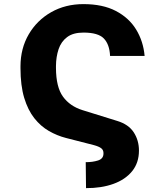

<svg xmlns="http://www.w3.org/2000/svg" viewBox="-20 -742 819 953"><path d="M407 191.8 405.5 62.9Q439.3 63.2 466.6 54.5Q494 45.8 493.6 19.2Q494 2.8 482.6 -6Q471.2 -14.9 446 -21.7L307.5 -57.2Q263.5 -68.5 222.8 -91.8Q182.2 -115.1 150.4 -155.2Q118.6 -195.3 100.1 -256.4Q81.7 -317.5 81.7 -404.1V-413.4Q82 -502.1 122.7 -571.7Q163.4 -641.3 234 -681.5Q304.7 -721.6 394.2 -721.6Q490.1 -721.6 555.2 -687.5Q620.4 -653.4 655.9 -595.2Q691.4 -536.9 697.8 -464.5H526.3Q523.8 -521.3 495.6 -550.8Q467.3 -580.3 394.2 -580.3Q343 -580.3 313.2 -557.9Q283.4 -535.5 270.8 -497.9Q258.2 -460.2 257.8 -414.4V-404.1Q258.2 -309.7 292.6 -262.3Q327.1 -214.8 389.6 -195.3L562.1 -141.7Q618.3 -124.6 644 -84.9Q669.7 -45.1 669.7 5.3Q669.7 66.1 635.8 107.8Q601.9 149.5 542.6 170.8Q483.3 192.1 407 191.8Z"/></svg>

Font: Inter UI Extra Bold
Style: Regular
Weight: 800
Designer: Rasmus Andersson
Foundry: rsms
Version: 3.2;8d6f07862